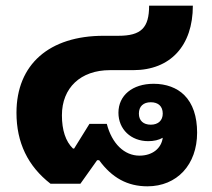

<svg xmlns="http://www.w3.org/2000/svg" viewBox="-20 -647 745 676"><path d="M158 0H263L322 -83H329C374 -21 429 9 499 9C603 9 674 -67 674 -180C674 -237 659 -282 629 -312C603 -338 565 -352 521 -352C446 -352 397 -311 397 -250C397 -192 441 -150 502 -150C522 -150 539 -154 553 -162C548 -124 516 -99 471 -99C418 -99 374 -141 356 -211H295L241 -124H237C211 -149 198 -189 198 -241C198 -338 264 -400 367 -400H449C580 -400 659 -486 659 -627H505C505 -549 477 -521 397 -521H345C153 -521 38 -420 38 -250C38 -145 78 -62 158 0ZM511 -208C485 -208 469 -222 469 -247C469 -273 485 -287 511 -287C537 -287 553 -273 553 -247C553 -223 537 -208 511 -208Z"/></svg>

Font: Noto Sans Thai Looped ExtraBold
Style: Regular
Weight: 800
Designer: Cadson Demak Team
Foundry: Cadson Demak Co., Ltd.
Version: Version 1.001